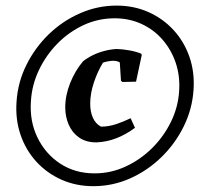

<svg xmlns="http://www.w3.org/2000/svg" viewBox="-20 -644 723 676"><path d="M308.9 11.5Q247.6 11.5 196.3 -11.4Q144.9 -34.3 107.7 -75.1Q70.5 -116 52.2 -169.8Q33.9 -223.6 38.2 -285.4Q42.5 -354 72.9 -415.2Q103.2 -476.3 151.9 -523.5Q200.7 -570.6 262.2 -597.4Q323.7 -624.3 390.2 -624.3Q451.5 -624.3 502.8 -601.4Q554.2 -578.5 591.3 -537.9Q628.5 -497.3 647.1 -443.5Q665.7 -389.7 661.4 -327.9Q657.1 -260.3 627 -199.2Q596.9 -138 548.2 -90.6Q499.5 -43.2 438 -15.8Q376.5 11.5 308.9 11.5ZM313 -33.6Q370.1 -33.6 421.9 -57.5Q473.7 -81.3 515 -122Q556.2 -162.7 581.8 -214.9Q607.5 -267.1 610.8 -324.7Q614.1 -377.2 598.6 -423.1Q583 -469 552.2 -504.4Q521.5 -539.8 478.3 -559.7Q435.1 -579.6 383.2 -579.6Q326.1 -579.6 274.5 -555.8Q222.9 -531.9 182.4 -490.7Q141.9 -449.6 117 -397.1Q92.1 -344.6 88.8 -287Q84 -217.6 111.8 -160Q139.7 -102.4 191.9 -68Q244.1 -33.6 313 -33.6ZM319.4 -142.7Q283.2 -142.7 258.9 -159.5Q234.6 -176.3 222.1 -204.6Q209.7 -232.9 209.7 -265.8Q209.7 -308.2 227.2 -352Q244.8 -395.8 272.4 -428.1Q287.3 -440 306.5 -449.5Q325.7 -459 347.8 -464.7Q369.9 -470.5 391.1 -471.5Q411 -471 435.1 -466.7Q459.3 -462.5 477.1 -455L479.1 -450.5L459 -356.4L410.8 -355.4L405.9 -359.8L401.8 -424.3Q397.1 -426.9 391.4 -428.5Q385.7 -430 378.9 -430Q370.7 -430 360.1 -428Q349.6 -426 342.6 -423.5Q324 -393.3 310.8 -354.2Q297.6 -315.1 297.6 -279.2Q297.6 -250.4 307.1 -229.3Q316.6 -208.1 335.5 -198.1Q361.8 -198.1 387.6 -206.5Q413.3 -214.9 439.9 -227.7L455.3 -194Q423.1 -170.2 389.5 -157.2Q355.9 -144.2 319.4 -142.7Z"/></svg>

Font: Labrada
Style: Italic
Weight: 400
Italic angle: -7°
Designer: Mercedes Jáuregui
Foundry: Omnibus-Type Team
Version: Version 1.000